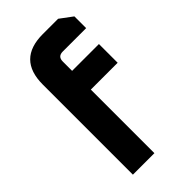

<svg xmlns="http://www.w3.org/2000/svg" viewBox="-230 -806 871 871"><g transform="rotate(-45 206.0 -370.0)"><path d="M72 0V-577.9Q72 -740 234.1 -740H332.1L392.1 -695.4V-620H242.1Q210 -620 210 -587.9V-528H382.1V-407.9H210V0Z"/></g></svg>

Font: Oxanium ExtraLight
Style: Regular
Weight: 200
Designer: Severin Meyer
Version: Version 2.000